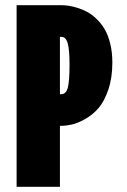

<svg xmlns="http://www.w3.org/2000/svg" viewBox="-20 -720 490 740"><path d="M44 0V-700H215Q228.5 -700 243.2 -698Q258 -696 277.8 -690Q297.5 -684 315.8 -674.2Q334 -664.5 352 -647.2Q370 -630 383.2 -607.8Q396.5 -585.5 404.8 -552.2Q413 -519 413 -479Q413 -419.5 397.2 -373.8Q381.5 -328 359 -302.5Q336.5 -277 307.8 -261Q279 -245 256.8 -240Q234.5 -235 215 -235H211V0ZM211 -357H216Q234.5 -357 241.2 -381.5Q248 -406 248 -472Q248 -528 241 -553Q234 -578 216 -578H211Z"/></svg>

Font: League Mono Condensed ExtraBold
Style: Regular
Weight: 800
Width: 1
Designer: Tyler Finck
Foundry: The League of Moveable Type / Tyler Finck
Version: Version 2.210